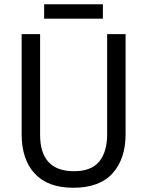

<svg xmlns="http://www.w3.org/2000/svg" viewBox="-20 -875 694 905"><path d="M572 -242Q572 -127 511 -58.5Q450 10 325 10Q206 10 144 -56.5Q82 -123 82 -243V-714H169V-240Q169 -68 329 -68Q410 -68 447.5 -113.5Q485 -159 485 -241V-714H572ZM465 -855V-787H188V-855Z"/></svg>

Font: Noto Sans Gujarati SemiCondensed
Style: Regular
Weight: 400
Width: 4
Designer: Jelle Bosma - Monotype Design Team, Universal Thirst
Foundry: Monotype Imaging Inc.
Version: Version 2.106; ttfautohint (v1.8.4.7-5d5b)